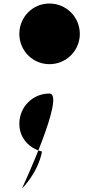

<svg xmlns="http://www.w3.org/2000/svg" viewBox="-20 -852 564 1092"><path d="M261 -832C166 -832 90 -755 90 -659C90 -564 166 -487 261 -487C357 -487 434 -564 434 -659C434 -755 357 -832 261 -832ZM261 -320C357 -320 105 220 105 220C105 220 195 134 219 10C145 -8 90 -68 90 -148C90 -244 166 -320 261 -320Z"/></svg>

Font: Hussar Dziwak
Style: Regular
Weight: 400
Version: Version 1.022